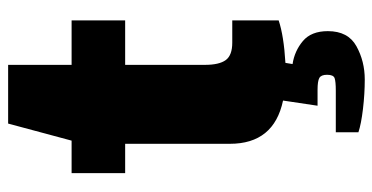

<svg xmlns="http://www.w3.org/2000/svg" viewBox="-248 -480 939 484"><g transform="rotate(-90 222.0 -238.5)"><path d="M300 -393V-192Q300 -156 312 -139.5Q324 -123 356 -123H412V-6Q373 7 305 11L302 29Q335 34 360 55Q385 76 385 118Q385 169 347 190Q309 211 263 211Q227 211 189 206.5Q151 202 130 195V138H235Q258 138 266.5 135Q275 132 275 116Q275 101 267 96.5Q259 92 237 92H197L210 5Q101 -18 101 -129V-393H27V-528H109L152 -688H300V-528H412V-393Z"/></g></svg>

Font: Archivo Black
Style: Regular
Weight: 400
Designer: Hector Gatti
Foundry: Omnibus-Type
Version: Version 1.101; ttfautohint (v1.8)